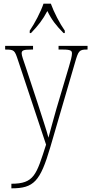

<svg xmlns="http://www.w3.org/2000/svg" viewBox="-20 -786 497 1046"><path d="M142 -619V-606H149C189 -648 212 -677 238 -726C262 -677 285 -648 326 -606H333V-619C306 -657 273 -721 257 -766H217C202 -721 168 -657 142 -619ZM42 215V240H43C164 240 199 203 254 16L388 -443C407 -509 411 -516 453 -516H457V-536H299V-516H323C369 -516 372 -508 372 -494C372 -480 365 -454 356 -424L287 -192C269 -127 254 -75 244 -36C234 -75 210 -145 186 -221L121 -418C107 -460 98 -483 98 -495C98 -511 106 -516 151 -516H160V-536H8V-516H10C58 -516 60 -512 78 -458L231 2C178 166 167 215 42 215Z"/></svg>

Font: Noto Serif Myanmar Condensed Thin
Style: Regular
Weight: 100
Width: 3
Designer: Ben Mitchell and the Monotype Design Team
Foundry: Monotype Imaging Inc.
Version: Version 2.106